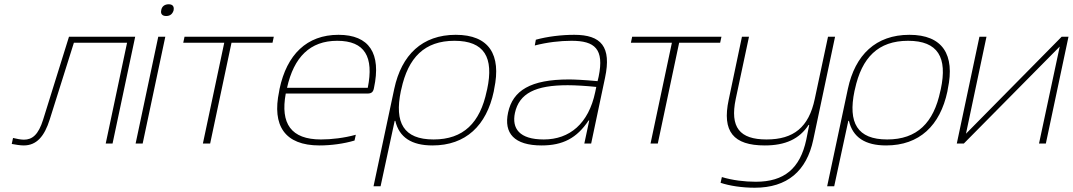

<svg xmlns="http://www.w3.org/2000/svg" viewBox="-20 -672 5023 899"><path d="M213 -113 326 -472H575L475 0H507L613 -500H303L182 -112C160 -41 131 -18 92 -18C77 -18 58 -22 41 -26L35 2C51 5 74 9 91 9C151 9 188 -33 213 -113Z M721 -500 615 0H648L754 -500ZM735 -624C731 -608 739 -597 758 -597C777 -597 788 -607 793 -624V-625C796 -642 788 -652 770 -652C751 -652 738 -642 735 -625Z M930 0H964L1064 -472H1256L1262 -500H844L838 -472H1030Z M1731 -260C1766 -422 1709 -509 1565 -509C1416 -509 1323 -416 1289 -256L1287 -244C1253 -84 1313 9 1476 9C1530 9 1590 1 1640 -14L1646 -41C1592 -26 1532 -19 1483 -19C1343 -19 1292 -93 1318 -234H1701C1721 -234 1728 -243 1731 -260ZM1324 -261C1356 -405 1432 -481 1559 -481C1689 -481 1731 -405 1702 -261Z M2292 -244 2294 -256C2328 -416 2270 -509 2114 -509C1957 -509 1860 -415 1826 -256L1729 200H1762L1828 -106H1831C1849 -29 1907 9 2005 9C2161 9 2258 -84 2292 -244ZM1857 -246 1859 -254C1891 -403 1968 -481 2108 -481C2248 -481 2293 -403 2261 -254L2259 -246C2228 -97 2150 -19 2010 -19C1870 -19 1826 -97 1857 -246Z M2669 -509C2609 -509 2543 -501 2489 -486L2484 -459C2542 -474 2602 -481 2656 -481C2765 -481 2810 -443 2783 -313L2778 -292C2714 -298 2667 -300 2644 -300C2464 -300 2381 -248 2359 -145C2338 -48 2388 9 2516 9C2615 9 2681 -25 2736 -108H2739L2716 0H2748L2813 -308C2844 -453 2795 -509 2669 -509ZM2391 -143C2411 -235 2487 -273 2638 -273C2674 -273 2723 -270 2772 -265L2767 -241C2736 -93 2647 -19 2526 -19C2411 -19 2376 -71 2391 -143Z M3026 0H3060L3160 -472H3352L3358 -500H2940L2934 -472H3126Z M3788 -18 3890 -500H3857L3795 -209C3767 -76 3696 -19 3569 -19C3443 -19 3397 -76 3425 -209L3487 -500H3454L3392 -205C3360 -56 3414 9 3561 9C3657 9 3723 -21 3766 -87H3769L3755 -17C3726 117 3652 179 3519 179C3466 179 3409 172 3360 157L3354 184C3396 198 3454 207 3514 207C3666 207 3757 129 3788 -18Z M4416 -244 4418 -256C4452 -416 4394 -509 4238 -509C4081 -509 3984 -415 3950 -256L3853 200H3886L3952 -106H3955C3973 -29 4031 9 4129 9C4285 9 4382 -84 4416 -244ZM3981 -246 3983 -254C4015 -403 4092 -481 4232 -481C4372 -481 4417 -403 4385 -254L4383 -246C4352 -97 4274 -19 4134 -19C3994 -19 3950 -97 3981 -246Z M4460 0H4493L4942 -454L4845 0H4877L4983 -500H4951L4503 -46L4599 -500H4566Z"/></svg>

Font: LT Wave Text Thin Italic
Style: Regular
Weight: 100
Designer: Daniel Lyons
Version: Version 2.5 (Glyphs App)